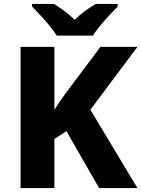

<svg xmlns="http://www.w3.org/2000/svg" viewBox="-20 -951 715 971"><path d="M675 0H481L316 -288L255 -248V0H84V-714H255V-395Q268 -417 283.5 -439Q299 -461 314 -482L488 -714H675L437 -396ZM267 -771Q253 -794 230.5 -821Q208 -848 184.5 -873.5Q161 -899 142 -918V-931H253Q280 -915 305.5 -895.5Q331 -876 358 -851Q383 -876 410.5 -896Q438 -916 464 -931H575V-918Q557 -900 533.5 -874.5Q510 -849 487 -821.5Q464 -794 450 -771Z"/></svg>

Font: Noto Sans ExtraBold
Style: Regular
Weight: 800
Designer: Monotype Design Team
Foundry: Monotype Imaging Inc.
Version: Version 2.007